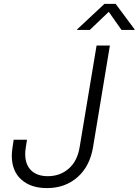

<svg xmlns="http://www.w3.org/2000/svg" viewBox="-20 -963 716 993"><path d="M222.7 9.8Q139.6 9.8 90.3 -34.2Q41 -78.1 41 -158.2Q41 -165.5 41.7 -174.3Q42.5 -183.1 44.4 -198.5Q46.4 -213.9 50.8 -240.2H119.6Q115.7 -215.3 113.5 -201.2Q111.3 -187 110.8 -179.7Q110.4 -172.4 110.4 -166.5Q110.4 -111.3 141.4 -81.5Q172.4 -51.8 227.5 -51.8Q290.5 -51.8 335.4 -90.8Q380.4 -129.9 392.1 -203.1L479.5 -727.5H548.3L461.4 -203.1Q444.8 -102.5 380.6 -46.4Q316.4 9.8 222.7 9.8ZM444.3 -808.1H378.4L378.9 -811L520 -942.9H578.1L676.3 -811L675.8 -808.1H608.4L542.5 -901.9Z"/></svg>

Font: Inter 17pt Light
Style: Italic
Weight: 300
Italic angle: -9.3988°
Version: Version 4.001;git-66647c0bb